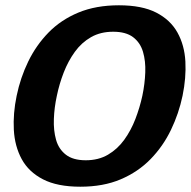

<svg xmlns="http://www.w3.org/2000/svg" viewBox="-20 -696 722 726"><path d="M283.7 10Q196.7 10 142.5 -18Q88.3 -46 62 -94.5Q35.7 -143 32.3 -205Q29 -267 43 -334Q57 -402 86.8 -463.5Q116.7 -525 163.5 -573Q210.3 -621 276.5 -648.5Q342.7 -676 429.7 -676Q516.7 -676 570.5 -648.5Q624.3 -621 651 -573Q677.7 -525 681 -463.5Q684.3 -402 670.3 -334Q656.3 -267 626.5 -205Q596.7 -143 549.5 -94.5Q502.3 -46 436.5 -18Q370.7 10 283.7 10ZM304.3 -90Q352.3 -90 388.2 -111Q424 -132 449.7 -167.3Q475.3 -202.7 492 -246.2Q508.7 -289.7 518.3 -334Q527.7 -379 529.3 -422Q531 -465 520.7 -500Q510.3 -535 483.2 -555.5Q456 -576 408 -576Q360 -576 324.2 -555.5Q288.3 -535 263 -500Q237.7 -465 221 -422Q204.3 -379 195 -334Q185.3 -289.7 183.7 -246.2Q182 -202.7 192 -167.3Q202 -132 229.2 -111Q256.3 -90 304.3 -90Z"/></svg>

Font: Epunda Slab Light
Style: Italic
Weight: 300
Italic angle: -12°
Designer: Simon Atzbach
Foundry: typofactur
Version: Version 1.102